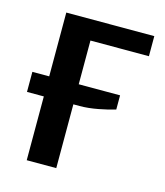

<svg xmlns="http://www.w3.org/2000/svg" viewBox="-83 -564 539 628"><g transform="rotate(15 186.5 -250.0)"><path d="M65 0V-500H363V-432H165V0ZM8 -216V-284H305V-236Q283 -229 249 -222.5Q215 -216 186 -216Z"/></g></svg>

Font: Cuprum Medium
Style: Regular
Weight: 500
Designer: Jovanny Lemonad
Foundry: Jovanny Lemonad
Version: Version 3.000